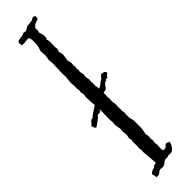

<svg xmlns="http://www.w3.org/2000/svg" viewBox="-310 -773 856 856"><g transform="rotate(-45 118.0 -344.5)"><path d="M96.7 51.8 90.8 -14.6V-32.2L92.8 -34.2L88.9 -40L90.8 -58.6L89.8 -79.1Q89.8 -88.9 92.8 -97.7Q88.9 -101.6 88.9 -105.5L92.8 -125L90.8 -143.6L91.8 -166L86.9 -194.3L88.9 -209L86.9 -225.6L87.9 -276.4V-292Q82 -286.1 83 -282.2Q78.1 -280.3 74.2 -280.3H65.4Q55.7 -268.6 43.5 -260.3Q31.2 -252 20.5 -244.1Q12.7 -249 11.7 -255.4Q10.7 -261.7 8.8 -265.6Q15.6 -268.6 21.5 -277.3Q27.3 -286.1 38.1 -286.1Q40 -291 85.9 -320.3Q83 -346.7 83 -372.1L85 -389.6L82 -403.3Q82 -408.2 83 -411.6Q84 -415 83 -419.9Q81.1 -424.8 81.5 -429.2Q82 -433.6 82 -439.5L80.1 -467.8L84 -500Q83 -507.8 83 -516.6V-533.2L85 -586.9L83 -605.5L86.9 -631.8L85 -662.1Q85 -664.1 87.9 -670.4Q90.8 -676.8 91.3 -681.2Q91.8 -685.5 93.3 -692.4Q94.7 -699.2 94.2 -708.5Q93.8 -717.8 93.8 -725.1Q93.8 -732.4 88.9 -739.3L83 -740.2L55.7 -737.3Q43 -737.3 43 -743.2V-757.8Q49.8 -765.6 64 -766.1Q78.1 -766.6 86.9 -772.5H92.8Q98.6 -772.5 101.6 -769.5L120.1 -781.2H124L153.3 -785.2Q157.2 -787.1 160.6 -789.6Q164.1 -792 170.4 -792Q176.8 -792 179.7 -785.2Q179.7 -771.5 172.4 -769.5Q165 -767.6 160.6 -766.1Q156.2 -764.6 154.3 -762.2Q152.3 -759.8 149.4 -761.7Q147.5 -753.9 140.6 -751Q141.6 -747.1 141.6 -739.3Q141.6 -731.4 138.7 -721.7Q145.5 -709 145.5 -695.3Q145.5 -681.6 143.1 -681.6Q140.6 -681.6 140.6 -678.7L143.6 -668Q144.5 -657.2 144 -647Q143.6 -636.7 143.6 -626L145.5 -615.2L140.6 -600.6L145.5 -580.1L140.6 -544.9L145.5 -527.3L143.6 -511.7L145.5 -501L143.6 -491.2L145.5 -482.4L143.6 -471.7L147.5 -451.2L145.5 -438.5L149.4 -416L147.5 -407.2L149.4 -397.5L147.5 -392.6L149.4 -389.6L147.5 -381.8L151.4 -363.3V-357.4Q155.3 -359.4 158.7 -361.8Q162.1 -364.3 166.5 -366.2Q170.9 -368.2 172.4 -371.1Q173.8 -374 181.6 -377.4Q189.5 -380.9 202.1 -397.5Q210 -396.5 216.8 -395.5Q223.6 -394.5 227.5 -383.8Q224.6 -378.9 220.2 -377Q215.8 -375 213.9 -368.2Q208 -366.2 204.1 -366.2Q200.2 -366.2 200.2 -364.3Q200.2 -362.3 198.2 -360.4L194.3 -361.3Q185.5 -356.4 179.7 -347.7Q170.9 -333 163.1 -333Q155.3 -333 151.4 -329.1Q153.3 -321.3 153.3 -319.3L151.4 -308.6L153.3 -292L151.4 -278.3L154.3 -258.8L153.3 -236.3L154.3 -225.6L153.3 -218.8L156.2 -202.1L154.3 -188.5L156.2 -179.7L154.3 -174.8L158.2 -159.2Q160.2 -151.4 160.2 -142.6V-105.5Q160.2 -95.7 158.2 -85.9L154.3 -67.4L158.2 -52.7L156.2 -38.1L158.2 -27.3L156.2 -10.7L158.2 3.9L156.2 25.4Q156.2 34.2 160.2 39.1H164.1Q174.8 39.1 180.7 31.7Q186.5 24.4 194.3 25.4H197.3V29.3H203.1Q205.1 29.3 206.1 31.2Q204.1 51.8 182.6 69.3Q174.8 71.3 168.9 71.3Q163.1 71.3 160.2 69.3Q155.3 74.2 144 73.2Q132.8 72.3 125.5 79.6Q118.2 86.9 111.8 88.9Q105.5 90.8 99.1 89.4Q92.8 87.9 86.4 89.8Q80.1 91.8 74.7 97.2Q69.3 102.5 61.5 102.5L56.6 101.6Q51.8 103.5 52.2 99.1Q52.7 94.7 52.7 91.8V89.8Q48.8 88.9 48.8 81.1V79.1Q54.7 69.3 65.4 66.9Q76.2 64.5 80.1 61.5V59.6Q80.1 55.7 86.4 56.6Q92.8 57.6 96.7 51.8Z"/></g></svg>

Font: Mountains of Christmas
Style: Regular
Weight: 400
Designer: Crystal Kluge
Foundry: Font Diner, Inc DBA Tart Workshop
Version: Version 1.003